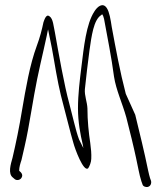

<svg xmlns="http://www.w3.org/2000/svg" viewBox="-20 -695 639 751"><path d="M29 -78C22 -53 10 -15 31 0L38 6C46 12 58 9 63 2C72 -10 64 -20 55 -27C55 -41 59 -54 64 -69C67 -83 71 -100 76 -121C86 -164 94 -210 102 -257L114 -326C128 -407 148 -485 163 -556C165 -565 166 -573 168 -580C175 -542 179 -532 190 -467C204 -385 212 -342 230 -276C243 -228 254 -180 267 -136C273 -113 307 -20 325 -37C330 -44 337 -61 337 -74C338 -93 336 -114 333 -136C327 -175 322 -222 322 -271C321 -296 310 -321 312 -346C317 -396 324 -451 330 -498C338 -553 346 -618 376 -636C378 -638 379 -639 380 -639C383 -634 384 -633 387 -621C400 -549 416 -472 426 -395C434 -343 459 -290 474 -236L495 -152C502 -124 507 -100 512 -78C520 -43 524 -14 533 14L537 25C538 30 541 33 546 35C562 41 574 29 571 13L567 2C565 -5 562 -15 559 -30C545 -99 526 -176 509 -246L472 -328C449 -416 433 -504 417 -590C413 -617 408 -648 398 -663C382 -688 360 -668 349 -650C317 -601 308 -511 298 -430C292 -381 285 -326 285 -271C285 -219 294 -170 304 -128L306 -116L289 -150C282 -169 276 -191 270 -215L251 -290C232 -358 209 -488 195 -567C189 -594 188 -621 174 -631C161 -642 154 -619 150 -608C144 -579 136 -548 124 -516C96 -440 81 -350 66 -263C56 -201 42 -133 29 -78Z"/></svg>

Font: Stray Cat
Style: SuCn
Weight: 400
Version: Version 1.0